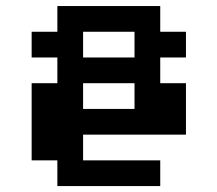

<svg xmlns="http://www.w3.org/2000/svg" viewBox="-20 -628 734 648"><path d="M434 -347.2H260.4V-260.4H434ZM520.8 -434V-347.2H607.6V-173.6H260.4V-86.8H520.8V0H173.6V-86.8H86.8V-347.2H173.6V-434H86.8V-520.8H173.6V-607.6H520.8V-520.8H607.6V-434ZM260.4 -434H434V-520.8H260.4Z"/></svg>

Font: 8-bit Operator+ 8
Style: Bold
Weight: 700
Designer: GrandChaos9000
Version: Version 1.3.0 - August 1, 2014